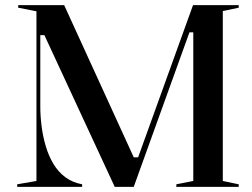

<svg xmlns="http://www.w3.org/2000/svg" viewBox="-20 -728 980 748"><path d="M47 0V-10L122 -23V-684L51 -698V-708H230L508 -100L495 -115H524L513 -101L732 -708H910V-698L848 -685V-23L910 -10V0H667V-10L733 -23V-602H718L501 0H427L153 -591H137V-313Q137 -276 142 -236.5Q147 -197 158 -159.5Q169 -122 187.5 -90.5Q206 -59 234 -38Q262 -17 300 -10V0Z"/></svg>

Font: Kalnia
Style: Regular
Weight: 400
Designer: Frida Medrano
Foundry: Frida Medrano
Version: Version 1.105